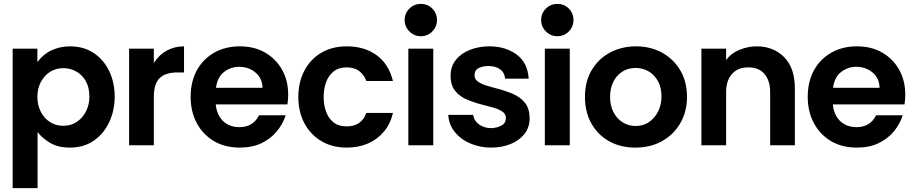

<svg xmlns="http://www.w3.org/2000/svg" viewBox="-20 -746 4692 986"><path d="M45 220V-496H172V-427Q201 -467 244.5 -487.5Q288 -508 339 -508Q411 -508 462.5 -473Q514 -438 541.5 -379.5Q569 -321 569 -250Q569 -179 541 -119Q513 -59 461.5 -23.5Q410 12 339 12Q276 12 234.5 -14Q193 -40 173 -68V220ZM305 -100Q345 -100 375 -120.5Q405 -141 422 -175Q439 -209 439 -250Q439 -297 420.5 -329.5Q402 -362 371.5 -379Q341 -396 305 -396Q267 -396 237 -377Q207 -358 189.5 -324.5Q172 -291 172 -248Q172 -207 189 -173Q206 -139 236 -119.5Q266 -100 305 -100Z M643 0V-496H770V-422Q796 -464 836 -486Q876 -508 925 -508V-374H891Q830 -374 800 -345Q770 -316 770 -248V0Z M1212 12Q1134 12 1077.5 -22Q1021 -56 990 -115Q959 -174 959 -248Q959 -327 991 -385Q1023 -443 1080 -475.5Q1137 -508 1212 -508Q1286 -508 1341.5 -476Q1397 -444 1428.5 -388Q1460 -332 1460 -259Q1460 -246 1459 -233.5Q1458 -221 1456 -210H1088Q1091 -175 1106.5 -148.5Q1122 -122 1148.5 -107.5Q1175 -93 1209 -93Q1244 -93 1269.5 -108Q1295 -123 1310 -154H1447Q1433 -110 1402 -72Q1371 -34 1323.5 -11Q1276 12 1212 12ZM1089 -295H1328Q1327 -345 1291.5 -374Q1256 -403 1208 -403Q1167 -403 1132 -377.5Q1097 -352 1089 -295Z M1761 12Q1686 12 1630 -21.5Q1574 -55 1543 -113.5Q1512 -172 1512 -248Q1512 -323 1542.5 -382Q1573 -441 1629 -474.5Q1685 -508 1761 -508Q1851 -508 1913.5 -463Q1976 -418 1998 -330H1861Q1852 -359 1826.5 -379.5Q1801 -400 1760 -400Q1719 -400 1693 -379Q1667 -358 1654.5 -323.5Q1642 -289 1642 -248Q1642 -207 1654.5 -172.5Q1667 -138 1693 -117.5Q1719 -97 1760 -97Q1799 -97 1824 -114.5Q1849 -132 1861 -166H1998Q1985 -110 1951.5 -70Q1918 -30 1869.5 -9Q1821 12 1761 12Z M2141 -560Q2107 -560 2082.5 -584.5Q2058 -609 2058 -643Q2058 -678 2082.5 -702Q2107 -726 2141 -726Q2176 -726 2200 -702Q2224 -678 2224 -643Q2224 -609 2200 -584.5Q2176 -560 2141 -560ZM2077 0V-496H2205V0Z M2502 12Q2446 12 2397 -8.5Q2348 -29 2316.5 -67Q2285 -105 2282 -156H2410Q2415 -124 2441.5 -106Q2468 -88 2501 -88Q2529 -88 2553.5 -100.5Q2578 -113 2578 -140Q2578 -161 2560 -173Q2542 -185 2518 -192Q2494 -199 2474 -204Q2424 -216 2383 -232.5Q2342 -249 2318 -278.5Q2294 -308 2294 -357Q2294 -405 2321.5 -439Q2349 -473 2394.5 -490.5Q2440 -508 2493 -508Q2576 -508 2633 -466Q2690 -424 2695 -342H2574Q2571 -374 2547.5 -390.5Q2524 -407 2489 -407Q2461 -407 2439 -397Q2417 -387 2417 -359Q2417 -339 2435 -326.5Q2453 -314 2478 -306.5Q2503 -299 2522 -294Q2574 -281 2613.5 -264Q2653 -247 2676 -218Q2699 -189 2700 -140Q2700 -91 2672.5 -57Q2645 -23 2600 -5.5Q2555 12 2502 12Z M2842 -560Q2808 -560 2783.5 -584.5Q2759 -609 2759 -643Q2759 -678 2783.5 -702Q2808 -726 2842 -726Q2877 -726 2901 -702Q2925 -678 2925 -643Q2925 -609 2901 -584.5Q2877 -560 2842 -560ZM2778 0V-496H2906V0Z M3242 12Q3167 12 3108.5 -20.5Q3050 -53 3017 -112Q2984 -171 2984 -248Q2984 -329 3019.5 -387.5Q3055 -446 3114.5 -477Q3174 -508 3246 -508Q3321 -508 3380 -475.5Q3439 -443 3473.5 -385Q3508 -327 3508 -248Q3508 -173 3474 -114Q3440 -55 3380.5 -21.5Q3321 12 3242 12ZM3244 -99Q3284 -99 3313.5 -119.5Q3343 -140 3360 -174.5Q3377 -209 3377 -250Q3377 -297 3358.5 -330Q3340 -363 3310 -380Q3280 -397 3244 -397Q3205 -397 3175.5 -378Q3146 -359 3129.5 -325.5Q3113 -292 3113 -248Q3113 -204 3130.5 -170Q3148 -136 3178 -117.5Q3208 -99 3244 -99Z M3582 0V-496H3709V-438Q3735 -473 3778.5 -490.5Q3822 -508 3866 -508Q3952 -508 4007 -452.5Q4062 -397 4062 -292V0H3935V-275Q3935 -331 3906.5 -365.5Q3878 -400 3823 -400Q3768 -400 3738.5 -365.5Q3709 -331 3709 -275V0Z M4381 12Q4303 12 4246.5 -22Q4190 -56 4159 -115Q4128 -174 4128 -248Q4128 -327 4160 -385Q4192 -443 4249 -475.5Q4306 -508 4381 -508Q4455 -508 4510.5 -476Q4566 -444 4597.5 -388Q4629 -332 4629 -259Q4629 -246 4628 -233.5Q4627 -221 4625 -210H4257Q4260 -175 4275.5 -148.5Q4291 -122 4317.5 -107.5Q4344 -93 4378 -93Q4413 -93 4438.5 -108Q4464 -123 4479 -154H4616Q4602 -110 4571 -72Q4540 -34 4492.5 -11Q4445 12 4381 12ZM4258 -295H4497Q4496 -345 4460.5 -374Q4425 -403 4377 -403Q4336 -403 4301 -377.5Q4266 -352 4258 -295Z"/></svg>

Font: Rethink Sans
Style: Bold
Weight: 700
Designer: The Rethink Sans project authors (Hans Thiessen). DM Sans designed by Colophon Foundry.
Foundry: Rethink Communications LLC
Version: Version 1.001